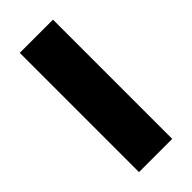

<svg xmlns="http://www.w3.org/2000/svg" viewBox="-225 -748 797 797"><g transform="rotate(-45 173.5 -350.0)"><path d="M271 0V-700H76V0Z"/></g></svg>

Font: Montserrat-Alt1 ExtBd
Style: Regular
Weight: 800
Designer: Differentunic
Foundry: Differentunic
Version: Version 7.222